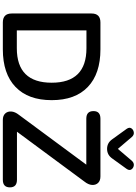

<svg xmlns="http://www.w3.org/2000/svg" viewBox="180 -1166 986 1387"><g transform="rotate(90 673.5 -473.0)"><path d="M143 0Q78 0 78 -64V-641Q78 -705 143 -705H337Q513 -705 608.5 -614Q704 -523 704 -353Q704 -183 608.5 -91.5Q513 0 337 0ZM200 -101H329Q578 -101 578 -353Q578 -604 329 -604H200ZM1056 -753Q1035 -753 1017.5 -762Q1000 -771 986 -791L911 -895Q898 -914 907.5 -928.5Q917 -943 936 -946Q955 -949 970 -932L1056 -831L1142 -932Q1158 -949 1176.5 -946Q1195 -943 1204.5 -928.5Q1214 -914 1201 -895L1126 -791Q1112 -771 1094.5 -762Q1077 -753 1056 -753ZM847 0Q816 0 800 -17.5Q784 -35 786 -61.5Q788 -88 810 -116L1170 -603H838Q783 -603 783 -655Q783 -705 838 -705H1255Q1286 -705 1302 -688Q1318 -671 1316.5 -644.5Q1315 -618 1292 -589L932 -102H1279Q1334 -102 1334 -51Q1334 0 1279 0Z"/></g></svg>

Font: Chiron GoRound TC M
Style: Regular
Weight: 500
Designer: Ryoko NISHIZUKA 西塚涼子 (kana, bopomofo & ideographs); Paul D. Hunt (Latin, Greek & Cyrillic); Sandoll Communications 산돌커뮤니
Foundry: Adobe
Version: Version 1.000;hotconv 1.1.1;makeotfexe 2.6.0